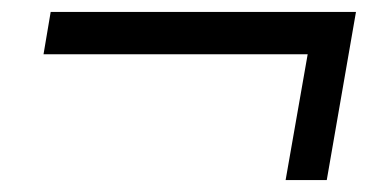

<svg xmlns="http://www.w3.org/2000/svg" viewBox="-20 -431 631 322"><path d="M577 -411H65L53 -340H496L459 -129H528Z"/></svg>

Font: Geom Light
Style: Italic
Weight: 300
Italic angle: -10°
Version: Version 1.102